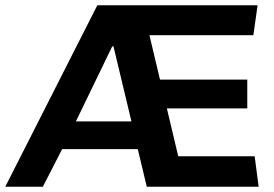

<svg xmlns="http://www.w3.org/2000/svg" viewBox="-20 -706 1036 726"><path d="M0 0 348 -686H954L938 -573H545L585 -405H915V-296H611L654 -115H943L958 0H535L501 -142H215L142 0ZM267 -247H477L409 -531L404 -530Z"/></svg>

Font: Chivo Medium SemiBold
Style: Regular
Weight: 600
Version: Version 2.002